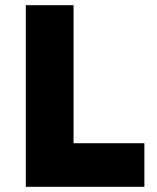

<svg xmlns="http://www.w3.org/2000/svg" viewBox="-20 -720 606 740"><path d="M79.5 0V-700H263.5V-168H536.5V0Z"/></svg>

Font: Geologica ExtraBold
Style: Regular
Weight: 800
Designer: Sindre Bremnes, Frode Helland
Foundry: Monokrom Skriftforlag AS
Version: Version 1.010;gftools[0.9.28]